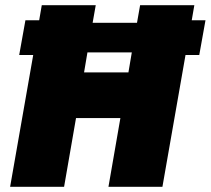

<svg xmlns="http://www.w3.org/2000/svg" viewBox="-20 -720 812 740"><path d="M520 -700 508 -632H337L349 -700H141L131 -642H78L54 -508H108L19 0H227L273 -265H444L398 0H606L695 -508H748L772 -642H719L729 -700ZM304 -441 317 -518H488L475 -441Z"/></svg>

Font: Fixel Text 20240404 Black
Style: Italic
Weight: 900
Width: 4
Italic angle: -10°
Designer: AlfaBravo + MacPaw
Foundry: Kyrylo Tkachov, Marchela Mozhyna, Serhii Makarenko, Maria Weinstein, Zakhar Kryvoshyya
Version: Version 1.211;Glyphs 3.2 (3225)